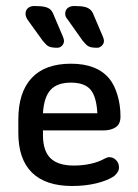

<svg xmlns="http://www.w3.org/2000/svg" viewBox="-20 -609 459 639"><path d="M123 -175H325Q349 -175 365 -185.5Q381 -196 381 -221Q381 -259 371 -292.5Q361 -326 344 -347Q303 -397 216 -397Q130 -397 85.5 -349.5Q41 -302 41 -211V-167Q41 -79 86.5 -34.5Q132 10 220 10Q264 10 301 1Q338 -8 360 -23Q368 -30 372 -37Q376 -44 376 -52Q376 -66 366.5 -76Q357 -86 343 -86Q338 -86 330 -82Q309 -70 282 -64Q255 -58 226 -58Q173 -58 148 -82.5Q123 -107 123 -159ZM304 -232H123Q126 -285 148 -309.5Q170 -334 216 -334Q261 -334 281 -311Q301 -288 304 -232ZM206 -543 254 -475Q262 -465 268 -459.5Q274 -454 282 -452Q290 -450 303 -450Q312 -450 319 -457Q326 -464 326 -473Q326 -479 322 -488L293 -556Q288 -570 281 -576.5Q274 -583 262 -586Q250 -589 227 -589Q213 -589 205 -582Q197 -575 197 -563Q197 -553 206 -543ZM72 -543 121 -475Q129 -465 135 -459.5Q141 -454 149.5 -452Q158 -450 170 -450Q180 -450 186.5 -457Q193 -464 193 -473Q193 -479 189 -488L160 -556Q155 -570 148.5 -576.5Q142 -583 129.5 -586Q117 -589 94 -589Q81 -589 73 -582Q65 -575 65 -563Q65 -554 72 -543Z"/></svg>

Font: Beiruti Medium
Style: Regular
Weight: 500
Designer: Arlette Boutros
Foundry: Boutros
Version: Version 1.41